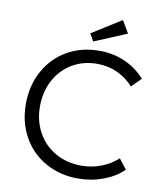

<svg xmlns="http://www.w3.org/2000/svg" viewBox="-97 -982 911 1073"><g transform="rotate(10 358.0 -446.0)"><path d="M60 -348Q60 -453 105.5 -536Q151 -619 231.5 -665.5Q312 -712 415 -712Q492 -712 558.5 -683Q625 -654 674 -599L621 -546Q583 -589 530 -613.5Q477 -638 415 -638Q336 -638 273.5 -601Q211 -564 175.5 -498Q140 -432 140 -348Q140 -266 176.5 -200.5Q213 -135 278 -98.5Q343 -62 425 -62Q484 -62 538 -83Q592 -104 630 -140L674 -83Q630 -39 562 -13.5Q494 12 418 12Q316 12 234 -34Q152 -80 106 -162Q60 -244 60 -348ZM346 -799 513 -904 554 -834 370 -757Z"/></g></svg>

Font: Lexend HM
Style: Regular
Weight: 400
Designer: Bonnie Shaver-Troup, Thomas Jockin, Octavio Pardo
Foundry: Lexend
Version: Version 1.091